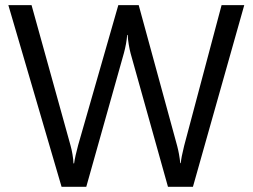

<svg xmlns="http://www.w3.org/2000/svg" viewBox="-20 -720 974 740"><path d="M12.2 -700.2H101.6L251.5 -160.6Q255.9 -145.5 259.3 -125.5Q262.7 -105.5 263.2 -90.3H265.6Q267.1 -102.1 271.7 -122.6Q276.4 -143.1 281.2 -160.6L436 -700.2H514.6L663.1 -156.7Q670.9 -127.4 674.8 -91.3H676.8Q678.2 -112.3 689.9 -158.7L834 -700.2H921.4L723.6 0H627.4L483.4 -514.2Q479.5 -528.8 476.1 -549.1Q472.7 -569.3 472.2 -585.4H470.2Q467.3 -550.8 457.5 -515.1L312.5 0H217.3Z"/></svg>

Font: Selawik
Style: Regular
Weight: 400
Designer: Aaron Bell
Foundry: Microsoft Corporation
Version: Version 1.01